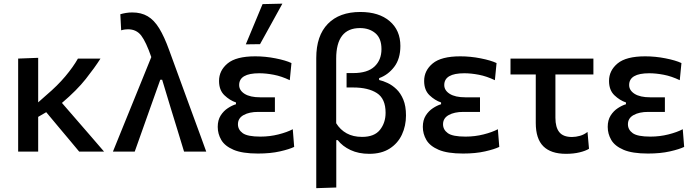

<svg xmlns="http://www.w3.org/2000/svg" viewBox="-20 -810 3716 1026"><path d="M77 0V-497L184 -501V-263L228 -302Q287 -352 329 -402Q371 -452 396.5 -497H517Q485.5 -447.5 438.2 -387.8Q391 -328 311 -260L389 -170Q422.5 -131 461 -87Q499 -43 536 0H403Q376 -32.5 350.5 -63Q325 -93.5 298 -125.5L227 -210.5L184 -185.5V0Z M583.5 0Q611 -67.5 640.5 -140.5Q670 -213.5 698 -282Q719 -334.5 742.5 -391.5Q765.5 -448.5 788.5 -505Q760.5 -586 734.8 -619.8Q709 -653.5 664 -653.5Q658 -653.5 648.2 -652.5Q638.5 -651.5 627.5 -648L623 -734Q636.5 -738 653 -740.8Q669.5 -743.5 687 -743.5Q734.5 -743.5 769 -723.2Q803.5 -703 830.8 -658.5Q858 -614 884 -542L979.5 -280.5Q1003.5 -215 1020.8 -167.8Q1038 -120.5 1052.5 -81.5Q1066.5 -42 1082 0H963.5Q945.5 -58 928 -116.5Q910 -174.5 892 -233.5L846.5 -384H836.5L782 -231Q760.5 -170.5 740.2 -113.2Q720 -56 700 0Z M1358.5 10.5Q1275 10.5 1228.2 -9.5Q1181.5 -29.5 1162.5 -62Q1143.5 -94.5 1143.5 -132Q1143.5 -168 1159.2 -192.8Q1175 -217.5 1197.8 -232.2Q1220.5 -247 1241 -253V-262.5Q1208 -273.5 1179.2 -301Q1150.5 -328.5 1150.5 -377.5Q1150.5 -433 1196.2 -471Q1242 -509 1344 -509Q1398 -509 1452.5 -498.2Q1507 -487.5 1537.5 -473L1528.5 -381.5Q1484.5 -402.5 1443 -410.5Q1401.5 -418.5 1365.5 -418.5Q1258 -418.5 1258 -355.5Q1258 -327 1287.2 -308.5Q1316.5 -290 1370.5 -290H1449V-212H1359.5Q1312 -212 1281.8 -195.2Q1251.5 -178.5 1251.5 -146Q1251.5 -117 1277 -98.5Q1302.5 -80 1371.5 -80Q1422 -80 1468.2 -91.8Q1514.5 -103.5 1544.5 -119.5L1552 -25Q1526.5 -12.5 1476 -1Q1425.5 10.5 1358.5 10.5ZM1293.5 -573Q1338 -679.5 1383 -788L1489 -790.5Q1458.5 -735 1429 -681.5Q1399 -627.5 1369.5 -574Z M1670 195.5V-500Q1670 -619 1731.8 -682.5Q1793.5 -746 1905.5 -746Q2005 -746 2062.2 -697Q2119.5 -648 2119.5 -564.5Q2119.5 -495.5 2086.5 -452.5Q2053.5 -409.5 2006 -392.5V-382.5Q2026.5 -378 2051.2 -366.5Q2076 -355 2098.5 -333.5Q2121 -312 2135.2 -277.8Q2149.5 -243.5 2149.5 -193Q2149.5 -137.5 2127.8 -90.8Q2106 -44 2062.2 -16Q2018.5 12 1953 12Q1896.5 12 1853.2 -8.2Q1810 -28.5 1785 -61H1777V192ZM1915 -78.5Q1980.5 -78.5 2010.5 -116.2Q2040.5 -154 2040.5 -207.5Q2040.5 -282.5 1994 -312.5Q1947.5 -342.5 1867.5 -342.5H1832V-419.5H1867.5Q1944 -419.5 1981.2 -454.5Q2018.5 -489.5 2018.5 -547.5Q2018.5 -605 1986 -632.5Q1953.5 -660 1903.5 -660Q1776.5 -660 1776.5 -496.5V-151.5Q1798 -116.5 1832.5 -97.5Q1867 -78.5 1915 -78.5Z M2454.5 10.5Q2371 10.5 2324.2 -9.5Q2277.5 -29.5 2258.5 -62Q2239.5 -94.5 2239.5 -132Q2239.5 -168 2255.2 -192.8Q2271 -217.5 2293.8 -232.2Q2316.5 -247 2337 -253V-262.5Q2304 -273.5 2275.2 -301Q2246.5 -328.5 2246.5 -377.5Q2246.5 -433 2292.2 -471Q2338 -509 2440 -509Q2494 -509 2548.5 -498.2Q2603 -487.5 2633.5 -473L2624.5 -381.5Q2580.5 -402.5 2539 -410.5Q2497.5 -418.5 2461.5 -418.5Q2354 -418.5 2354 -355.5Q2354 -327 2383.2 -308.5Q2412.5 -290 2466.5 -290H2545V-212H2455.5Q2408 -212 2377.8 -195.2Q2347.5 -178.5 2347.5 -146Q2347.5 -117 2373 -98.5Q2398.5 -80 2467.5 -80Q2518 -80 2564.2 -91.8Q2610.5 -103.5 2640.5 -119.5L2648 -25Q2622.5 -12.5 2572 -1Q2521.5 10.5 2454.5 10.5Z M3004.5 12Q2924 12 2883.5 -28.2Q2843 -68.5 2843 -153V-412H2708V-497H3151V-412H2948V-180.5Q2948 -129.5 2968.8 -103.8Q2989.5 -78 3036.5 -78Q3057 -78 3079.2 -84.2Q3101.5 -90.5 3119.5 -105L3127.5 -15Q3109 -3.5 3077 4.2Q3045 12 3004.5 12Z M3442.5 10.5Q3359 10.5 3312.2 -9.5Q3265.5 -29.5 3246.5 -62Q3227.5 -94.5 3227.5 -132Q3227.5 -168 3243.2 -192.8Q3259 -217.5 3281.8 -232.2Q3304.5 -247 3325 -253V-262.5Q3292 -273.5 3263.2 -301Q3234.5 -328.5 3234.5 -377.5Q3234.5 -433 3280.2 -471Q3326 -509 3428 -509Q3482 -509 3536.5 -498.2Q3591 -487.5 3621.5 -473L3612.5 -381.5Q3568.5 -402.5 3527 -410.5Q3485.5 -418.5 3449.5 -418.5Q3342 -418.5 3342 -355.5Q3342 -327 3371.2 -308.5Q3400.5 -290 3454.5 -290H3533V-212H3443.5Q3396 -212 3365.8 -195.2Q3335.5 -178.5 3335.5 -146Q3335.5 -117 3361 -98.5Q3386.5 -80 3455.5 -80Q3506 -80 3552.2 -91.8Q3598.5 -103.5 3628.5 -119.5L3636 -25Q3610.5 -12.5 3560 -1Q3509.5 10.5 3442.5 10.5Z"/></svg>

Font: Heraclito Medium
Style: Regular
Weight: 500
Designer: Kostas Bartsokas (font) & Cristiano Sobral (main changes)
Foundry: Kostas Bartsokas (font) & Cristiano Sobral (main changes)
Version: Version 1.00;July 8, 2020;FontCreator 13.0.0.2655 64-bit